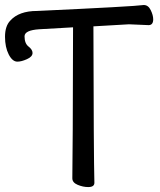

<svg xmlns="http://www.w3.org/2000/svg" viewBox="-48 -736 644 773"><path d="M307.1 17.1Q286.1 17.1 264.6 8.1Q243.2 -1 243.2 -18.1Q245.1 -106.9 246.1 -626L109.9 -618.2Q50.8 -614.3 50.8 -589.8Q50.8 -561 66.9 -548.6Q83 -536.1 83 -522.9Q83 -507.8 60.5 -497.8Q38.1 -487.8 22 -487.8Q2 -487.8 -12.9 -516.8Q-27.8 -545.9 -27.8 -587.9Q-27.8 -630.9 -6.8 -652.8Q28.3 -691.9 101.1 -691.9Q491.2 -710 530.8 -715.8Q548.8 -715.8 558.8 -695.3Q568.8 -674.8 568.8 -658.2Q568.8 -635.3 550.8 -634.8L471.2 -638.2L328.1 -629.9Q329.1 -106 332 0Q332 17.1 307.1 17.1Z"/></svg>

Font: LXGW WenKai Screen R
Style: Regular
Weight: 400
Designer: Fontworks Inc.
Version: Version 1.235;May 31, 2022